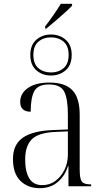

<svg xmlns="http://www.w3.org/2000/svg" viewBox="-20 -977 541 1007"><path d="M217 -839Q239 -867 260 -897.5Q281 -928 299 -957H358V-947Q344 -932 320 -910.5Q296 -889 270 -866.5Q244 -844 223 -827H217ZM247 -581Q202 -581 170.5 -608.5Q139 -636 139 -689Q139 -741 170.5 -768.5Q202 -796 247 -796Q293 -796 324.5 -768.5Q356 -741 356 -689Q356 -636 324.5 -608.5Q293 -581 247 -581ZM248 -597Q287 -597 313.5 -619.5Q340 -642 340 -689Q340 -736 313.5 -758.5Q287 -781 248 -781Q208 -781 181.5 -758.5Q155 -736 155 -689Q155 -642 181.5 -619.5Q208 -597 248 -597ZM189 10Q126 10 87 -28.5Q48 -67 48 -143Q48 -219 100 -255Q152 -291 259 -295L336 -298V-377Q336 -458 317 -496Q298 -534 236 -534Q180 -534 160.5 -500Q141 -466 141 -391Q86 -391 86 -443Q86 -487 126.5 -515.5Q167 -544 240 -544Q321 -544 359.5 -504Q398 -464 398 -375V-87Q398 -40 409 -25Q420 -10 454 -10H458V0H339V-107H337Q321 -55 283 -22.5Q245 10 189 10ZM202 -6Q241 -6 271 -28.5Q301 -51 318.5 -87Q336 -123 336 -166V-288L269 -285Q181 -281 146.5 -246Q112 -211 112 -140Q112 -77 133.5 -41.5Q155 -6 202 -6Z"/></svg>

Font: Noto Serif Display SemiCondensed Light
Style: Regular
Weight: 300
Width: 4
Designer: Monotype Design Team
Foundry: Monotype Imaging Inc.
Version: Version 2.009